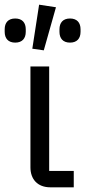

<svg xmlns="http://www.w3.org/2000/svg" viewBox="-45 -800 364 820"><path d="M142 -585 194 -769 122 -780 93 -592ZM20 -618C50 -618 65 -636 65 -664V-675C65 -703 50 -721 20 -721C-10 -721 -25 -703 -25 -675V-664C-25 -636 -10 -618 20 -618ZM254 -618C284 -618 299 -636 299 -664V-675C299 -703 284 -721 254 -721C224 -721 209 -703 209 -675V-664C209 -636 224 -618 254 -618ZM270 0V-70H165V-516H85V-85C85 -35 115 0 170 0Z"/></svg>

Font: Braiins Sans
Style: Regular
Weight: 400
Designer: Mike Abbink, Paul van der Laan, Pieter van Rosmalen, Jiri Chlebus, Lubos Buracinsky
Foundry: Bold Monday, Sudetype
Version: Version 1.000;hotconv 1.0.109;makeotfexe 2.5.65596